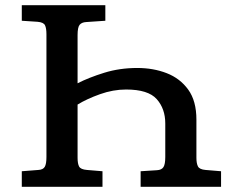

<svg xmlns="http://www.w3.org/2000/svg" viewBox="-20 -720 899 740"><path d="M64 0V-60L128 -65Q146 -66 152.5 -77Q159 -88 159 -115V-588Q159 -611 153.5 -622.5Q148 -634 125 -636L64 -640V-700H386V-640L312 -635Q295 -634 287 -624.5Q279 -615 279 -585V-399Q322 -421 381.5 -439.5Q441 -458 509 -458Q571 -458 622.5 -438Q674 -418 705.5 -374.5Q737 -331 737 -259V-112Q737 -90 743 -78.5Q749 -67 772 -65L832 -60V0H522V-60L585 -64Q603 -65 610 -76Q617 -87 617 -115V-244Q617 -301 584 -338Q551 -375 466 -375Q416 -375 365.5 -357Q315 -339 279 -317V-112Q279 -89 285 -78Q291 -67 315 -65L375 -60V0Z"/></svg>

Font: Literata 7pt Medium
Style: Regular
Weight: 500
Designer: Latin by Veronika Burian and Jose Scaglione. Greek by Irene Vlachou. Cyrillic by Vera Evstafieva.
Foundry: TypeTogether
Version: Version 3.002